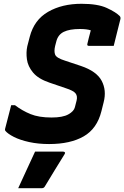

<svg xmlns="http://www.w3.org/2000/svg" viewBox="-20 -740 656 1013"><path d="M410 -720Q496 -720 543.5 -698Q591 -676 611 -656Q618 -649 615 -638Q608 -609 598 -570.5Q588 -532 580 -498H449Q438 -498 441 -509Q444 -524 448.5 -540Q453 -556 459 -580Q437 -587 402 -587Q347 -587 316.5 -572Q286 -557 277 -521L271 -498Q264 -469 271 -451.5Q278 -434 323 -420L407 -392Q490 -364 516.5 -313.5Q543 -263 527 -201L515 -153Q492 -61 421.5 -20.5Q351 20 239 20Q182 20 134 9.5Q86 -1 53.5 -17.5Q21 -34 8 -50Q5 -54 7 -61Q17 -101 25.5 -132.5Q34 -164 39 -185H59Q97 -156 141 -138Q185 -120 252 -120Q311 -120 340.5 -136.5Q370 -153 375 -174L384 -209Q390 -233 378.5 -247.5Q367 -262 326 -275L241 -304Q182 -324 154.5 -357Q127 -390 122 -427Q117 -464 124 -496L137 -546Q160 -635 233.5 -677.5Q307 -720 410 -720ZM165 60H313Q319 60 322 63.5Q325 67 321 73Q294 116 269.5 156.5Q245 197 217 243Q215 247 211 250Q207 253 200 253H76Q99 203 121.5 154Q144 105 165 60Z"/></svg>

Font: Recursive Sn Lnr St XBd
Style: Italic
Weight: 800
Italic angle: -15°
Version: Version 1.079;hotconv 1.0.112;makeotfexe 2.5.65598; ttfautoh